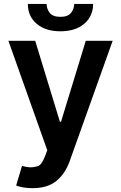

<svg xmlns="http://www.w3.org/2000/svg" viewBox="-20 -753 616 977"><path d="M146 204.5Q119.7 204.5 97.5 200.5Q75.3 196.4 62.1 191.1L92 90.9Q117.5 98.4 138.1 98.4Q151.6 98.4 171.7 92.9Q191.8 87.4 209.5 40.8L220.5 11.4L22.7 -545.5H159.1L284.8 -133.5H290.5L416.5 -545.5H553.3L334.9 66.1Q311.8 131.4 266.5 168Q221.2 204.5 146 204.5ZM287.3 -593.8Q211.3 -593.8 166.5 -632.1Q121.8 -670.5 121.8 -731.9V-733H217.3Q217.3 -707.4 233.3 -687.3Q249.3 -667.3 287.3 -667.3Q324.9 -667.3 341.1 -687.1Q357.2 -707 357.6 -733H453.8Q453.8 -670.8 408.9 -632.3Q364 -593.8 287.3 -593.8Z"/></svg>

Font: Linik Sans SemiBold
Style: Regular
Weight: 600
Designer: Rasmus Andersson (font), Cristiano Sobral (main changes)
Foundry: rsms
Version: Version 3.018;June 1, 2022;FontCreator 14.0.0.2814 64-bit; t